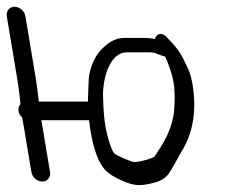

<svg xmlns="http://www.w3.org/2000/svg" viewBox="-52 -552 688 567"><path d="M410.4 -446.4C407.9 -443.6 406.5 -440.9 405.3 -436.4C396.8 -438.7 387 -440 376 -440H315.2C293.3 -440 272.8 -430.3 254.5 -412.8C232.2 -392.9 217.4 -364 210.8 -327.7C209.8 -322.4 207.6 -252 207.6 -252H62.8C59.8 -278.6 56.5 -303.4 53.5 -321.5L23 -504.5C20.5 -519.5 5.9 -532 -9.1 -532C-24.1 -532 -34.5 -519.5 -32 -504.5L-1.5 -321.5C1.4 -303.7 3.6 -288.5 5 -276.2L8.6 -244.6C5 -241.1 1.3 -232.6 2.6 -224.5C3.8 -217.4 7.5 -210.4 13.5 -204.9C14.3 -199.2 15.6 -190.9 17.5 -183L40.8 -43.5C43.3 -28.5 57.8 -16 72.8 -16C87.9 -16 98.3 -28.5 95.8 -43.5L70.2 -197H211C218.1 -132.6 234.3 -72.9 261.7 -47C272.5 -36.8 287.3 -28.1 306.5 -19.5C345.3 -2 361.5 -2.4 400.9 -11.7C420.7 -16.4 436.1 -25.3 446.2 -39.2C454.9 -51.6 466.4 -71.8 481.6 -100.3C517.1 -155.2 529.8 -223.1 516.6 -302.4C513.5 -321.1 509.3 -336.5 503.3 -349.1C485.1 -387.2 479.4 -402.9 442 -440.3C430.8 -454 417.5 -454.6 410.4 -446.4ZM433.4 -385.5H435.4C444.6 -367.5 456.6 -332.4 460.7 -308C463.7 -290.3 464.6 -267.1 463.1 -238.2C461.8 -199.6 449.1 -159.7 422.8 -118.2C416.4 -108.6 410.6 -99.7 404.6 -90C398.8 -84.2 361.7 -73.5 345.3 -73.5C335 -73.5 291.1 -93.8 286.4 -98.1C280.3 -103.8 269.3 -128.6 260.1 -174.6C256 -195.4 253.3 -226 252.3 -265.5C250.9 -327 274.9 -397.5 322.2 -397.5H383.1C411.7 -397.5 400.8 -395.2 432.1 -385.9Z"/></svg>

Font: MewTooHand
Style: BdCondLta
Weight: 400
Designer: Mew Too, Robert Jablonski
Version: Version 0.77